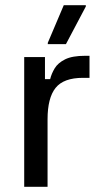

<svg xmlns="http://www.w3.org/2000/svg" viewBox="-20 -720 390 740"><path d="M73.3 0V-500H153.3V-415H173.3Q178.3 -435.8 190.8 -456.7Q203.3 -477.5 230.8 -491.2Q258.3 -505 308.3 -505H325V-420H300Q225 -420 194.2 -381.2Q163.3 -342.5 163.3 -260V0ZM164.2 -550V-555L225.8 -700H310.8V-695L234.2 -550Z"/></svg>

Font: Familjen Grotesk GF
Style: Regular
Weight: 400
Designer: Anders Wikstroem, Jonas Baeckman, Matilda Gysing, Kristian Moeller
Foundry: Familjen STHLM AB
Version: Version 2.000; Beta; Release 4; Build 6